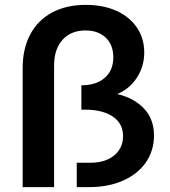

<svg xmlns="http://www.w3.org/2000/svg" viewBox="-20 -768 696 788"><path d="M332 -748Q403 -748 457 -724Q511 -700 541.5 -655.5Q572 -611 572 -552Q572 -496 542 -449.5Q512 -403 461 -382Q530 -366 571 -322.5Q612 -279 612 -212Q612 -150 579 -102Q546 -54 485.5 -27Q425 0 345 0H295V-100H350Q412 -100 448.5 -130Q485 -160 485 -210Q485 -261 443 -289.5Q401 -318 328 -318H314V-418Q375 -418 410 -448.5Q445 -479 445 -533Q445 -584 414 -613.5Q383 -643 331 -643Q271 -643 236.5 -604.5Q202 -566 202 -499V0H73V-489Q73 -568 104 -626.5Q135 -685 193.5 -716.5Q252 -748 332 -748Z"/></svg>

Font: Gontserrat Medium
Style: Regular
Weight: 500
Designer: Julieta Ulanovsky
Foundry: Julieta Ulanovsky
Version: Version 6.001